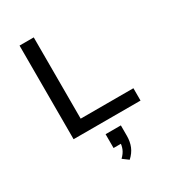

<svg xmlns="http://www.w3.org/2000/svg" viewBox="-234 -829 1125 1252"><g transform="rotate(-30 328.0 -203.0)"><path d="M116 0V-705H223V-93H620V0ZM366 299 323 267Q348 243 358.5 217.5Q369 192 369 165L388 180H313V76H428V154Q428 198 413.5 233.5Q399 269 366 299Z"/></g></svg>

Font: Nunito Sans 7pt SemiExpanded Medium
Style: Regular
Weight: 500
Width: 6
Designer: Vernon Adams
Foundry: Vernon Adams
Version: Version 3.101;gftools[0.9.27]